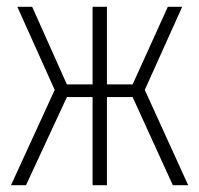

<svg xmlns="http://www.w3.org/2000/svg" viewBox="-20 -542 583 562"><path d="M513.2 -522 403.8 -278.8 530.8 0H485.8L368.2 -257.8H293V0H251V-257.8H175.8L56.2 0H12.2L140.1 -278.8L30.8 -522H74.2L175.8 -294.9H251V-522H293V-294.9H368.2L471.2 -522Z"/></svg>

Font: Fira Sans Compressed ExtraLight
Style: Regular
Weight: 250
Width: 1
Designer: Carrois Corporate & Edenspiekermann AG
Foundry: Carrois Corporate GbR & Edenspiekermann AG
Version: Version 4.203;PS 004.203;hotconv 1.0.88;makeotf.lib2.5.64775